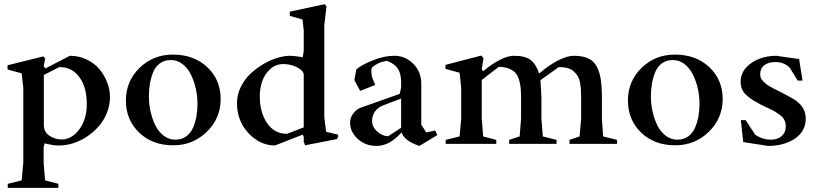

<svg xmlns="http://www.w3.org/2000/svg" viewBox="-20 -697 3965 930"><path d="M17.6 212.9V193.4L85 176.8L92.8 90.8V-271.5L85 -341.8L16.6 -360.4V-380.9L189.5 -423.8L199.2 -414.1L191.4 -377L199.2 -365.2L318.4 -426.8Q362.8 -426.8 400.6 -408.4Q438.5 -390.1 462.4 -361.1Q486.3 -332 499.5 -297.1Q512.7 -262.2 512.7 -227.5Q512.7 -187.5 497.8 -150.4Q482.9 -113.3 458 -85Q433.1 -56.6 401.4 -35.4Q369.6 -14.2 334.5 -3.2Q299.3 7.8 265.6 7.8Q252 7.8 239.5 6.1Q227.1 4.4 211.9 1L196.3 -2.9L191.4 15.6V90.8L198.2 176.8L262.7 193.4V212.9ZM278.3 -21.5Q327.6 -21.5 364 -70.3Q400.4 -119.1 400.4 -192.4Q400.4 -273.4 365 -322.8Q329.6 -372.1 267.6 -372.1L192.4 -334V-92.8Q191.9 -58.1 219 -39.8Q246.1 -21.5 278.3 -21.5Z M819.3 6.8Q717.8 6.8 653.8 -54.9Q589.8 -116.7 589.8 -210Q589.8 -303.7 656 -368.2Q722.2 -432.6 817.4 -432.6Q919.4 -432.6 984.1 -371.6Q1048.8 -310.5 1048.8 -217.8Q1048.8 -124 981.7 -58.6Q914.6 6.8 819.3 6.8ZM829.1 -20.5Q859.9 -20.5 881.8 -36.4Q903.8 -52.2 915.3 -79.1Q926.8 -106 931.6 -134.5Q936.5 -163.1 936.5 -195.3Q936.5 -231.4 928.5 -267.6Q920.4 -303.7 905 -335.2Q889.6 -366.7 864.3 -386.5Q838.9 -406.2 807.6 -406.2Q776.9 -406.2 754.9 -390.4Q732.9 -374.5 721.9 -347.4Q710.9 -320.3 706.1 -291.5Q701.2 -262.7 701.2 -229.5Q701.2 -193.8 709 -158Q716.8 -122.1 731.9 -90.8Q747.1 -59.6 772.5 -40Q797.9 -20.5 829.1 -20.5Z M1311.5 7.8Q1238.3 6.8 1183.1 -52.5Q1127.9 -111.8 1127.9 -197.3Q1127.9 -237.8 1146 -275.1Q1164.1 -312.5 1192.6 -339.4Q1221.2 -366.2 1255.6 -386.5Q1290 -406.7 1323.7 -416.7Q1357.4 -426.8 1384.8 -426.8Q1394.5 -426.8 1405.8 -425.5Q1417 -424.3 1428 -422.6Q1439 -420.9 1440.4 -420.9L1446.3 -418.9L1451.2 -451.2V-549.8L1445.3 -602.5L1383.8 -620.1V-640.6L1552.7 -676.8L1561.5 -666L1550.8 -575.2V-129.9L1559.6 -58.6L1617.2 -44.9L1618.2 -36.1L1612.3 -23.4L1458 6.8L1451.2 -9.8V-35.2L1446.3 -44.9ZM1370.1 -48.8 1451.2 -80.1V-335Q1451.2 -353.5 1420.7 -370.1Q1390.1 -386.7 1352.5 -386.7Q1316.4 -386.7 1289.6 -363Q1262.7 -339.4 1250.5 -304.4Q1238.3 -269.5 1238.3 -230.5Q1238.3 -152.3 1273.7 -100.6Q1309.1 -48.8 1370.1 -48.8Z M1803.7 9.8Q1750 9.8 1712.9 -24.2Q1675.8 -58.1 1675.8 -102.5Q1675.8 -128.4 1692.4 -149.2Q1709 -169.9 1728.5 -175.8L1916 -242.2L1922.9 -272.5V-298.8Q1922.9 -341.3 1906.7 -365Q1890.6 -388.7 1854.5 -402.3Q1825.7 -397.5 1808.8 -388.4Q1792 -379.4 1784.4 -372.1Q1776.9 -364.7 1778.8 -346.2Q1780.8 -327.6 1783.4 -320.1Q1786.1 -312.5 1796.4 -287.1Q1796.9 -285.6 1796.9 -285.2L1724.6 -256.8L1696.3 -308.6L1706.1 -361.3Q1731 -382.3 1785.4 -404.5Q1839.8 -426.8 1890.6 -426.8Q1942.9 -426.8 1981.7 -388.2Q2020.5 -349.6 2020.5 -291V-92.8L2044.9 -55.7L2087.9 -64.5L2098.6 -43L2011.7 9.8Q1939 -13.7 1924.8 -55.7Q1867.7 9.8 1803.7 9.8ZM1860.4 -37.1 1922.9 -78.1V-219.7L1835.9 -186.5Q1810.1 -176.8 1796.1 -156.5Q1782.2 -136.2 1782.2 -112.3Q1782.2 -82 1807.6 -59.6Q1833 -37.1 1860.4 -37.1Z M2138.7 0V-19.5L2206.1 -36.1L2213.9 -122.1V-272.5L2206.1 -344.7L2137.7 -363.3V-382.8L2310.5 -427.7L2322.3 -416L2313.5 -362.3L2319.3 -351.6Q2411.6 -426.8 2469.7 -426.8Q2522.9 -426.8 2549.3 -407.2Q2575.7 -387.7 2591.8 -340.8Q2636.2 -379.9 2681.4 -403.3Q2726.6 -426.8 2758.8 -426.8Q2800.8 -426.8 2827.9 -414.8Q2855 -402.8 2869.9 -375.5Q2884.8 -348.1 2890.1 -311.5Q2895.5 -274.9 2895.5 -217.8V-122.1L2901.4 -36.1L2968.8 -19.5V0H2738.3V-19.5L2787.1 -36.1L2794.9 -122.1V-223.6Q2794.9 -246.6 2793.9 -262.2Q2793 -277.8 2789.6 -296.6Q2786.1 -315.4 2778.8 -327.6Q2771.5 -339.8 2759.8 -350.8Q2748 -361.8 2729.7 -366.9Q2711.4 -372.1 2686.5 -372.1L2597.7 -308.6Q2599.1 -292 2600.6 -262.5Q2602.1 -232.9 2602.5 -223.6V-122.1L2609.4 -36.1L2675.8 -19.5V0H2446.3V-19.5L2497.1 -36.1L2503.9 -122.1V-220.7Q2503.9 -250.5 2502 -271.2Q2500 -292 2493.4 -312.7Q2486.8 -333.5 2475.1 -345.7Q2463.4 -357.9 2443.4 -365.5Q2423.3 -373 2395.5 -373L2313.5 -309.6V-122.1L2320.3 -36.1L2383.8 -19.5V0Z M3251 6.8Q3149.4 6.8 3085.4 -54.9Q3021.5 -116.7 3021.5 -210Q3021.5 -303.7 3087.6 -368.2Q3153.8 -432.6 3249 -432.6Q3351.1 -432.6 3415.8 -371.6Q3480.5 -310.5 3480.5 -217.8Q3480.5 -124 3413.3 -58.6Q3346.2 6.8 3251 6.8ZM3260.7 -20.5Q3291.5 -20.5 3313.5 -36.4Q3335.4 -52.2 3346.9 -79.1Q3358.4 -106 3363.3 -134.5Q3368.2 -163.1 3368.2 -195.3Q3368.2 -231.4 3360.1 -267.6Q3352.1 -303.7 3336.7 -335.2Q3321.3 -366.7 3295.9 -386.5Q3270.5 -406.2 3239.3 -406.2Q3208.5 -406.2 3186.5 -390.4Q3164.6 -374.5 3153.6 -347.4Q3142.6 -320.3 3137.7 -291.5Q3132.8 -262.7 3132.8 -229.5Q3132.8 -193.8 3140.6 -158Q3148.4 -122.1 3163.6 -90.8Q3178.7 -59.6 3204.1 -40Q3229.5 -20.5 3260.7 -20.5Z M3700.2 9.8 3580.1 -8.8 3568.4 -115.2H3591.8L3637.7 -44.9Q3672.9 -20.5 3712.9 -20.5Q3746.1 -20.5 3766.1 -37.8Q3786.1 -55.2 3786.1 -85Q3786.1 -102.1 3779.3 -115.7Q3772.5 -129.4 3757.8 -140.1Q3743.2 -150.9 3730.7 -158Q3718.3 -165 3696 -175.3Q3673.8 -185.5 3663.1 -191.4Q3639.2 -204.6 3626 -212.6Q3612.8 -220.7 3597.2 -234.4Q3581.5 -248 3574.5 -264.2Q3567.4 -280.3 3567.4 -300.8Q3567.4 -340.3 3594.5 -369.9Q3621.6 -399.4 3659.9 -413.1Q3698.2 -426.8 3740.2 -426.8L3850.6 -411.1L3867.2 -306.6H3843.8L3804.7 -370.1Q3776.9 -396.5 3736.3 -396.5Q3702.1 -396.5 3682.1 -381.1Q3662.1 -365.7 3662.1 -336.9Q3662.1 -328.1 3665 -320.3Q3668 -312.5 3675.5 -304.7Q3683.1 -296.9 3688.5 -292Q3693.8 -287.1 3707 -279.5Q3720.2 -272 3725.6 -269Q3731 -266.1 3747.6 -258.1Q3764.2 -250 3767.6 -248Q3819.8 -221.2 3838.4 -207.5Q3882.8 -172.9 3882.8 -123Q3882.8 -61 3830.3 -25.6Q3777.8 9.8 3700.2 9.8Z"/></svg>

Font: Comprehension SemiBold
Style: Regular
Weight: 600
Designer: Alfredo Marco Pradil
Foundry: Alfredo Marco Pradil
Version: 1.0